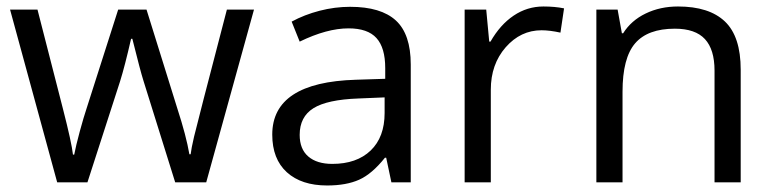

<svg xmlns="http://www.w3.org/2000/svg" viewBox="-20 -565 2396 595"><path d="M522.9 0 424.8 -314Q415.5 -342.8 390.1 -444.8H386.2Q366.7 -359.4 352.1 -313L251 0H157.2L11.2 -535.2H96.2Q147.9 -333.5 175 -228Q202.1 -122.6 206.1 -85.9H210Q215.3 -113.8 227.3 -158Q239.3 -202.1 248 -228L346.2 -535.2H434.1L529.8 -228Q557.1 -144 566.9 -86.9H570.8Q572.8 -104.5 581.3 -141.1Q589.8 -177.7 683.1 -535.2H767.1L619.1 0Z M1192.9 0 1176.8 -76.2H1172.9Q1132.8 -25.9 1093 -8.1Q1053.2 9.8 993.7 9.8Q914.1 9.8 868.9 -31.2Q823.7 -72.3 823.7 -147.9Q823.7 -310.1 1083 -317.9L1173.8 -320.8V-354Q1173.8 -417 1146.7 -447Q1119.6 -477.1 1060.1 -477.1Q993.2 -477.1 908.7 -436L883.8 -498Q923.3 -519.5 970.5 -531.7Q1017.6 -543.9 1064.9 -543.9Q1160.6 -543.9 1206.8 -501.5Q1252.9 -459 1252.9 -365.2V0ZM1009.8 -57.1Q1085.4 -57.1 1128.7 -98.6Q1171.9 -140.1 1171.9 -214.8V-263.2L1090.8 -259.8Q994.1 -256.3 951.4 -229.7Q908.7 -203.1 908.7 -147Q908.7 -103 935.3 -80.1Q961.9 -57.1 1009.8 -57.1Z M1664.1 -544.9Q1699.7 -544.9 1728 -539.1L1716.8 -463.9Q1683.6 -471.2 1658.2 -471.2Q1593.3 -471.2 1547.1 -418.5Q1501 -365.7 1501 -287.1V0H1419.9V-535.2H1486.8L1496.1 -436H1500Q1529.8 -488.3 1571.8 -516.6Q1613.8 -544.9 1664.1 -544.9Z M2194.3 0V-346.2Q2194.3 -411.6 2164.6 -443.8Q2134.8 -476.1 2071.3 -476.1Q1987.3 -476.1 1948.2 -430.7Q1909.2 -385.3 1909.2 -280.8V0H1828.1V-535.2H1894L1907.2 -461.9H1911.1Q1936 -501.5 1981 -523.2Q2025.9 -544.9 2081.1 -544.9Q2177.7 -544.9 2226.6 -498.3Q2275.4 -451.7 2275.4 -349.1V0Z"/></svg>

Font: QFn1     
Style: Regular
Weight: 400
Foundry: Ascender Corporation
Version: Version 1.10